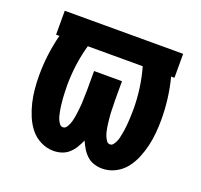

<svg xmlns="http://www.w3.org/2000/svg" viewBox="-100 -642 799 762"><g transform="rotate(20 300.0 -261.0)"><path d="M403 8Q385 8 368 2.5Q351 -3 338 -15Q325 -27 316 -42Q307 -57 300 -73Q293 -57 284 -42Q275 -27 262 -15Q249 -3 232 2.5Q215 8 197 8Q169 8 143 -5Q117 -18 99.5 -40Q82 -62 71 -88.5Q60 -115 53.5 -142.5Q47 -170 44.5 -198.5Q42 -227 42 -255Q42 -299 47.5 -342.5Q53 -386 64 -429H50V-530H550V-429H536Q547 -386 552.5 -342.5Q558 -299 558 -255Q558 -227 555.5 -198.5Q553 -170 546.5 -142.5Q540 -115 529 -88.5Q518 -62 500.5 -40Q483 -18 457 -5Q431 8 403 8ZM200 -93Q210 -93 215.5 -101Q221 -109 224.5 -118Q228 -127 230 -136Q232 -145 233.5 -154Q235 -163 236 -172.5Q237 -182 238 -191Q239 -200 239.5 -209.5Q240 -219 240 -228Q240 -237 240.5 -246.5Q241 -256 241 -265V-345H359V-265Q359 -256 359.5 -246.5Q360 -237 360 -228Q360 -219 360.5 -209.5Q361 -200 362 -191Q363 -182 364 -172.5Q365 -163 366.5 -154Q368 -145 370 -136Q372 -127 375.5 -118.5Q379 -110 384.5 -101.5Q390 -93 400 -93Q408 -93 413.5 -100.5Q419 -108 422.5 -116Q426 -124 428 -132.5Q430 -141 431.5 -149.5Q433 -158 434.5 -167Q436 -176 436.5 -184.5Q437 -193 438 -201.5Q439 -210 439 -219Q439 -228 439.5 -236.5Q440 -245 440 -254Q440 -298 434 -342.5Q428 -387 416 -429H184Q172 -387 166 -342.5Q160 -298 160 -254Q160 -245 160.5 -236.5Q161 -228 161 -219Q161 -210 162 -201.5Q163 -193 163.5 -184.5Q164 -176 165.5 -167Q167 -158 168.5 -149.5Q170 -141 172 -132.5Q174 -124 177.5 -116Q181 -108 186.5 -100.5Q192 -93 200 -93Z"/></g></svg>

Font: Iosevka Curly Extended
Style: Bold
Weight: 700
Width: 7
Monospace: yes
Designer: Belleve Invis
Foundry: Belleve Invis
Version: Version 11.1.0; ttfautohint (v1.8.3)